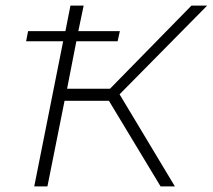

<svg xmlns="http://www.w3.org/2000/svg" viewBox="-20 -664 758 684"><path d="M406 -328 603 0H552L368 -305H210L149 0H102L205 -517H73L80 -553H213L231 -644H278L259 -553H407L399 -517H252L219 -348H372L662 -644H718Z"/></svg>

Font: Montserrat Ace
Style: Light Italic
Weight: 300
Italic angle: -11.3°
Designer: Julieta Ulanovsky
Foundry: Julieta Ulanovsky
Version: Version 1